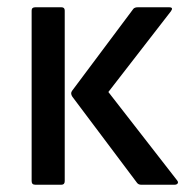

<svg xmlns="http://www.w3.org/2000/svg" viewBox="-20 -508 510 528"><path d="M368 0Q361 0 357 -5L179 -242Q173 -251 178 -258L347 -484Q351 -488 359 -488H445Q458 -488 450 -477L278 -255L467 -12Q471 -7 468.5 -3.5Q466 0 460 0ZM77 0Q67 0 67 -10V-479Q67 -488 77 -488H149Q158 -488 158 -479V-10Q158 0 149 0Z"/></svg>

Font: Sofia Sans Semi Condensed Medium
Style: Regular
Weight: 500
Designer: Botio Nikoltchev, Ani Petrova
Foundry: lettersoup
Version: Version 4.100